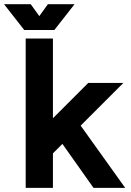

<svg xmlns="http://www.w3.org/2000/svg" viewBox="-73 -909 636 929"><path d="M171.4 -294.2 379.4 0H532.7L294.9 -332.5ZM183.1 -167 523.9 -507.8Q512 -507.8 488.8 -507.8Q465.6 -507.8 439 -507.8Q412.4 -507.8 389.3 -507.8Q366.2 -507.8 354 -507.8L183.1 -336.9V-722.7H51.3V0H183.1ZM75.7 -888.7H-53.5L44.4 -763.7H165.5ZM158.7 -888.7 68.8 -763.7H189.9L287.8 -888.7Z"/></svg>

Font: Giphurs
Style: Regular
Weight: 400
Version: Version 2.010